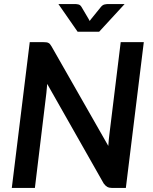

<svg xmlns="http://www.w3.org/2000/svg" viewBox="-20 -932 758 952"><path d="M195.5 -723H127.5L38.5 0H153L210 -471.5C210.7 -478.2 211.3 -485.2 212 -492.8C212.7 -500.2 213.3 -508 214 -516L494 -22.5C499.7 -14.5 505.8 -8.8 512.2 -5.2C518.8 -1.8 527 0 537 0H604L693 -723H578.5L522 -262.5C521 -254.5 520.1 -245.9 519.2 -236.8C518.4 -227.6 517.7 -218.2 517 -208.5L235.5 -702C232.8 -706.7 230.3 -710.3 228 -713C225.7 -715.7 223 -717.8 220 -719.2C217 -720.8 213.6 -721.8 209.8 -722.2C205.9 -722.8 201.2 -723 195.5 -723ZM269.5 -912 365 -774.5H471.5L598 -912H515.5C510.8 -912 505.1 -911.2 498.2 -909.8C491.4 -908.2 485.2 -903.8 479.5 -896.5L432.5 -838.5L424.5 -828C423.8 -829.7 423 -831.3 422 -833C421 -834.7 420 -836.5 419 -838.5L384.5 -897C380.2 -904.3 374.8 -908.7 368.5 -910C362.2 -911.3 356.7 -912 352 -912Z"/></svg>

Font: Lato
Style: Bold Italic
Weight: 700
Italic angle: -7°
Designer: Lukasz Dziedzic
Foundry: tyPoland Lukasz Dziedzic
Version: Version 2.007; 2014-02-27